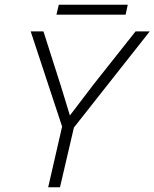

<svg xmlns="http://www.w3.org/2000/svg" viewBox="-20 -793 654 813"><path d="M184 0 243 -257 110 -660H164L239 -425L276 -304L375 -434L554 -660H614L293 -253L234 0ZM521 -773 512 -731H219L229 -773Z"/></svg>

Font: Work Sans Light
Style: Italic
Weight: 300
Italic angle: -13°
Designer: Wei Huang
Foundry: Wei Huang
Version: Version 2.010; ttfautohint (v1.8.3)